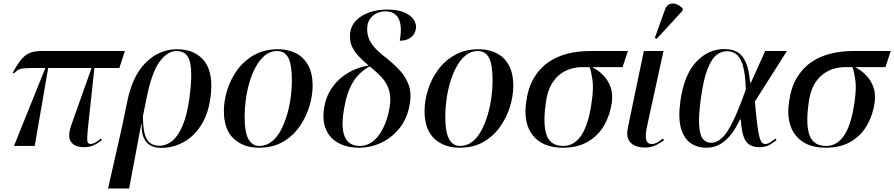

<svg xmlns="http://www.w3.org/2000/svg" viewBox="-20 -824 5049 1084"><path d="M59 0 236 -440H158Q116 -440 97 -435Q78 -430 59 -410L52 -413Q85 -478 118.5 -507Q152 -536 213 -536H685L654 -440H513L476 -97Q471 -45 473 -28Q475 -11 492 -11Q500 -11 514.5 -17.5Q529 -24 550 -42L555 -33Q524 -9 502 -1Q480 7 453 7Q404 7 381.5 -22Q359 -51 383 -119L497 -440H252L176 0Z M590 240 670 -113 698 -249Q727 -395 803 -470.5Q879 -546 980 -546Q1081 -546 1134 -478.5Q1187 -411 1168 -271Q1155 -178 1114.5 -115.5Q1074 -53 1015.5 -21Q957 11 890 11Q858 11 832.5 -1.5Q807 -14 792.5 -43.5Q778 -73 780 -126H778L709 240ZM880 -1Q917 -1 950.5 -27Q984 -53 1009.5 -111.5Q1035 -170 1049 -266Q1068 -408 1053 -472Q1038 -536 977 -536Q924 -536 879.5 -473.5Q835 -411 807 -267L787 -169Q787 -103 797.5 -66.5Q808 -30 829 -15.5Q850 -1 880 -1Z M1442 10Q1354 10 1299 -41.5Q1244 -93 1244 -198Q1244 -254 1262.5 -314.5Q1281 -375 1318.5 -427.5Q1356 -480 1414 -513Q1472 -546 1550 -546Q1604 -546 1648 -525Q1692 -504 1718.5 -458Q1745 -412 1745 -338Q1745 -285 1727 -224.5Q1709 -164 1672 -110.5Q1635 -57 1578 -23.5Q1521 10 1442 10ZM1444 0Q1483 0 1513.5 -24Q1544 -48 1565.5 -88.5Q1587 -129 1601 -177.5Q1615 -226 1621.5 -275.5Q1628 -325 1628 -368Q1628 -461 1607.5 -498.5Q1587 -536 1544 -536Q1506 -536 1476 -511.5Q1446 -487 1424 -446.5Q1402 -406 1388 -357.5Q1374 -309 1367.5 -259.5Q1361 -210 1361 -168Q1361 -76 1383 -38Q1405 0 1444 0Z M2002 10Q1937 9 1889 -17.5Q1841 -44 1819.5 -95.5Q1798 -147 1811 -222Q1823 -286 1858.5 -334.5Q1894 -383 1946.5 -413.5Q1999 -444 2061 -454Q2032 -479 2007.5 -504Q1983 -529 1968.5 -558.5Q1954 -588 1956 -628Q1959 -674 1988 -705.5Q2017 -737 2063.5 -753.5Q2110 -770 2165 -770Q2226 -770 2263.5 -753.5Q2301 -737 2316.5 -712Q2332 -687 2328 -660Q2321 -627 2297 -610.5Q2273 -594 2237 -594Q2252 -677 2230.5 -718.5Q2209 -760 2156 -760Q2132 -760 2108 -749.5Q2084 -739 2068.5 -716.5Q2053 -694 2053 -659Q2053 -635 2061 -610.5Q2069 -586 2093 -558Q2117 -530 2163 -495Q2208 -459 2241 -422Q2274 -385 2289 -339.5Q2304 -294 2293 -233Q2279 -154 2235 -99.5Q2191 -45 2130 -17Q2069 11 2002 10ZM2006 0Q2071 2 2116 -57Q2161 -116 2179 -213Q2189 -272 2177 -313Q2165 -354 2136 -386Q2107 -418 2067 -449Q2009 -418 1974 -362Q1939 -306 1923 -213Q1909 -135 1916.5 -88.5Q1924 -42 1947.5 -21.5Q1971 -1 2006 0Z M2575 10Q2487 10 2432 -41.5Q2377 -93 2377 -198Q2377 -254 2395.5 -314.5Q2414 -375 2451.5 -427.5Q2489 -480 2547 -513Q2605 -546 2683 -546Q2737 -546 2781 -525Q2825 -504 2851.5 -458Q2878 -412 2878 -338Q2878 -285 2860 -224.5Q2842 -164 2805 -110.5Q2768 -57 2711 -23.5Q2654 10 2575 10ZM2577 0Q2616 0 2646.5 -24Q2677 -48 2698.5 -88.5Q2720 -129 2734 -177.5Q2748 -226 2754.5 -275.5Q2761 -325 2761 -368Q2761 -461 2740.5 -498.5Q2720 -536 2677 -536Q2639 -536 2609 -511.5Q2579 -487 2557 -446.5Q2535 -406 2521 -357.5Q2507 -309 2500.5 -259.5Q2494 -210 2494 -168Q2494 -76 2516 -38Q2538 0 2577 0Z M3158 10Q3044 10 2988.5 -59.5Q2933 -129 2951 -250Q2962 -331 2995.5 -386Q3029 -441 3078 -474Q3127 -507 3186.5 -521.5Q3246 -536 3310 -536H3525L3495 -445H3323Q3356 -429 3384 -401Q3412 -373 3426.5 -334Q3441 -295 3434 -244Q3424 -174 3391 -116.5Q3358 -59 3300 -24.5Q3242 10 3158 10ZM3160 0Q3286 0 3320 -245Q3332 -324 3325 -372.5Q3318 -421 3309 -445H3265Q3236 -445 3204 -436Q3172 -427 3142.5 -405Q3113 -383 3091.5 -344.5Q3070 -306 3062 -246Q3044 -123 3066 -61.5Q3088 0 3160 0Z M3621 9Q3589 9 3564 -2Q3539 -13 3527.5 -37.5Q3516 -62 3525 -104L3615 -536H3726L3634 -115Q3622 -63 3628 -37Q3634 -11 3660 -11Q3677 -11 3693 -21Q3709 -31 3723 -42L3729 -33Q3713 -20 3685.5 -5.5Q3658 9 3621 9ZM3688 -605 3677 -610 3733 -766Q3742 -793 3759.5 -800.5Q3777 -808 3797.5 -801Q3818 -794 3835 -775L3833 -763Z M3968 10Q3916 10 3878 -17Q3840 -44 3824 -102.5Q3808 -161 3822 -257Q3843 -403 3911 -475Q3979 -547 4069 -547Q4113 -547 4143 -530Q4173 -513 4191 -471.5Q4209 -430 4215 -358H4220L4300 -536H4423L4242 -251Q4249 -171 4255 -123Q4261 -75 4267.5 -51Q4274 -27 4282 -19Q4290 -11 4301 -11Q4315 -11 4331.5 -22Q4348 -33 4359 -42L4364 -33Q4350 -21 4326.5 -7Q4303 7 4268 7Q4214 7 4191 -27Q4168 -61 4162 -150H4158Q4138 -106 4111 -69.5Q4084 -33 4048.5 -11.5Q4013 10 3968 10ZM3994 -18Q4027 -18 4056.5 -45.5Q4086 -73 4118 -138.5Q4150 -204 4191 -319Q4187 -440 4161 -487.5Q4135 -535 4085 -535Q4051 -535 4023 -511.5Q3995 -488 3973.5 -431.5Q3952 -375 3938 -276Q3924 -176 3927 -120Q3930 -64 3947.5 -41Q3965 -18 3994 -18Z M4642 10Q4528 10 4472.5 -59.5Q4417 -129 4435 -250Q4446 -331 4479.5 -386Q4513 -441 4562 -474Q4611 -507 4670.5 -521.5Q4730 -536 4794 -536H5009L4979 -445H4807Q4840 -429 4868 -401Q4896 -373 4910.5 -334Q4925 -295 4918 -244Q4908 -174 4875 -116.5Q4842 -59 4784 -24.5Q4726 10 4642 10ZM4644 0Q4770 0 4804 -245Q4816 -324 4809 -372.5Q4802 -421 4793 -445H4749Q4720 -445 4688 -436Q4656 -427 4626.5 -405Q4597 -383 4575.5 -344.5Q4554 -306 4546 -246Q4528 -123 4550 -61.5Q4572 0 4644 0Z"/></svg>

Font: Noto Serif Display Medium
Style: Italic
Weight: 500
Italic angle: -12°
Designer: Monotype Design Team
Foundry: Monotype Imaging Inc.
Version: Version 2.009